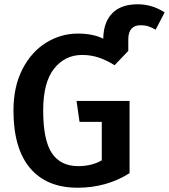

<svg xmlns="http://www.w3.org/2000/svg" viewBox="-20 -863 790 898"><path d="M750 -805 708 -724Q689 -735 673.5 -740Q658 -745 638 -745Q580 -745 580 -678V-625L516 -558Q477 -582 441 -594Q405 -606 364 -606Q284 -606 233 -542Q182 -478 182 -346Q182 -208 222.5 -147Q263 -86 346 -86Q409 -86 456 -113V-293H352L338 -391H586V-53Q478 15 343 15Q198 15 120.5 -77Q43 -169 43 -346Q43 -458 85 -539.5Q127 -621 196 -663.5Q265 -706 344 -706Q415 -706 463 -682Q464 -759 505 -801Q546 -843 624 -843Q692 -843 750 -805Z"/></svg>

Font: Fira Sans Medium
Style: Regular
Weight: 500
Designer: bBox Type GmbH & Carrois Corporate GbR & Edenspiekermann AG
Foundry: bBox Type GmbH & Carrois Corporate GbR & Edenspiekermann AG
Version: Version 4.301